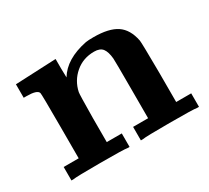

<svg xmlns="http://www.w3.org/2000/svg" viewBox="-97 -607 833 764"><g transform="rotate(-30 319.5 -225.0)"><path d="M40 -442Q217 -450 218 -450H224V-407L225 -365Q263 -428 362 -448Q374 -450 398 -450Q468 -450 504 -426Q540 -402 551 -346Q553 -335 554 -198V-62H623V0H614Q601 -3 489 -3Q379 -3 365 0H356V-62H425V-194Q425 -330 424 -337Q421 -369 409.5 -384Q398 -399 371 -399Q320 -399 284 -368Q248 -337 238 -290Q236 -281 235 -171V-62H304V0H295Q281 -3 171 -3Q60 -3 46 0H37V-62H106V-210Q106 -358 104 -363Q99 -380 50 -380H37V-442Z"/></g></svg>

Font: KaTeX_Main
Style: Bold
Weight: 700
Version: Version 1.1; ttfautohint (v1.3)